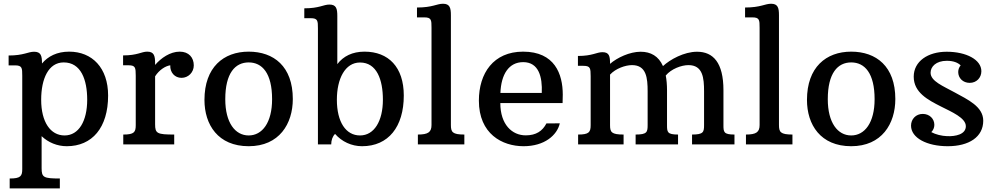

<svg xmlns="http://www.w3.org/2000/svg" viewBox="-20 -786 5413 1045"><path d="M101.1 134.3C101.1 172.9 91.8 185.5 32.7 185.5V239.3H305.7V185.5C217.3 185.5 206.5 179.7 206.5 129.4V-44.9C242.7 -10.3 292 9.8 343.3 9.8C481.4 9.8 568.4 -90.8 568.4 -266.1C568.4 -416.5 481.9 -504.9 356.4 -504.9C290 -504.9 241.2 -479.5 208.5 -440.4V-441.9C208.5 -481.9 203.1 -504.4 165.5 -504.4C132.8 -504.4 108.9 -483.9 26.9 -483.9V-430.2H61.5C100.6 -430.2 101.1 -416 101.1 -373.5ZM204.1 -243.2C204.1 -356.9 243.7 -446.3 326.7 -446.3C420.9 -446.3 454.6 -352.1 454.6 -243.2C454.6 -127 408.7 -48.8 331.5 -48.8C254.4 -48.8 204.1 -122.1 204.1 -243.2Z M650.9 0H928.2V-53.7C835.4 -53.7 824.2 -59.6 824.2 -109.4V-370.6C846.7 -405.8 880.4 -426.8 906.7 -430.7C904.8 -391.1 931.6 -362.3 967.8 -362.3C1004.9 -362.3 1034.7 -392.1 1034.7 -430.2C1034.7 -472.2 1008.3 -504.9 958 -504.9C905.8 -504.9 856 -469.7 824.2 -432.6V-442.4C824.2 -482.4 818.4 -504.9 781.2 -504.9C749.5 -504.9 729 -484.4 649.9 -484.4V-430.7H679.7C718.3 -430.7 718.3 -416.5 718.8 -374V-105C718.8 -66.4 710 -53.7 650.9 -53.7Z M1092.8 -242.2C1092.8 -107.4 1166.5 9.8 1333.5 9.8C1500 9.8 1573.7 -112.3 1573.7 -247.1C1573.7 -424.8 1469.7 -504.9 1333.5 -504.9C1196.8 -504.9 1092.8 -419.9 1092.8 -242.2ZM1333.5 -48.8C1259.8 -48.8 1206.1 -118.2 1206.1 -246.1C1206.1 -387.7 1259.8 -446.3 1333.5 -446.3C1407.2 -446.3 1460.9 -387.7 1460.9 -246.1C1460.9 -118.2 1407.2 -48.8 1333.5 -48.8Z M1710.4 0H1782.7C1782.7 -22.9 1790 -43.9 1803.7 -57.1C1840.3 -15.1 1893.6 9.8 1950.7 9.8C2093.8 9.8 2177.7 -95.7 2177.7 -266.1C2177.7 -420.9 2094.2 -504.9 1963.9 -504.9C1897.9 -504.9 1848.6 -480 1815.9 -437V-698.7C1815.9 -738.8 1810.5 -761.2 1772.9 -761.2C1740.2 -761.2 1718.3 -740.7 1636.2 -740.7V-687H1670.9C1710 -687 1710.4 -672.9 1710.4 -630.4ZM1813.5 -243.2C1813.5 -356.9 1857.9 -445.8 1939.5 -445.8C2030.8 -445.8 2064 -352.1 2064 -243.2C2064 -127 2016.6 -48.8 1939.5 -48.8C1862.3 -48.8 1813.5 -122.1 1813.5 -243.2Z M2254.4 0H2507.3V-53.7C2441.9 -53.7 2434.1 -67.4 2434.1 -106V-703.1C2434.1 -743.2 2428.2 -765.6 2391.1 -765.6C2356.9 -765.6 2334.5 -745.1 2249.5 -745.1V-691.4H2289.1C2328.1 -691.4 2328.6 -677.2 2328.6 -634.8V-106C2328.6 -67.4 2311 -53.7 2254.4 -53.7Z M2586.4 -238.3C2586.4 -57.1 2713.4 9.8 2829.6 9.8C2943.8 9.8 3012.2 -50.3 3026.9 -114.7L2954.1 -114.3C2932.6 -73.2 2898.4 -49.3 2841.3 -49.3C2767.6 -49.3 2703.1 -107.4 2703.1 -225.1H3042C3042.5 -237.8 3043 -258.3 3043 -271C3043 -383.3 2999 -504.9 2827.1 -504.9C2665.5 -504.9 2586.4 -387.2 2586.4 -238.3ZM2703.6 -280.3C2707.5 -381.8 2749.5 -447.8 2827.6 -447.8C2912.6 -447.8 2932.6 -366.7 2928.7 -280.3Z M3126.5 0H3374V-53.7C3308.1 -53.7 3300.3 -66.4 3300.3 -105V-379.9C3330.6 -413.1 3383.8 -431.6 3419.9 -431.6C3498.5 -431.6 3504.9 -361.3 3504.9 -288.6V-106C3504.9 -67.4 3502 -53.7 3439.5 -53.7V0H3670.4V-53.7C3611.3 -53.7 3610.4 -67.4 3610.4 -106V-294.9C3610.4 -325.2 3607.9 -352.1 3603.5 -375C3633.3 -411.1 3689 -431.6 3727.1 -431.6C3805.7 -431.6 3812 -361.3 3812 -288.6V-106C3812 -67.4 3809.1 -53.7 3746.6 -53.7V0H3977.5V-53.7C3918.5 -53.7 3917.5 -67.4 3917.5 -106V-294.9C3917.5 -444.8 3861.8 -504.4 3773.9 -504.4C3703.1 -504.4 3626.5 -461.9 3588.4 -426.3C3564.5 -480.5 3522 -504.4 3466.8 -504.4C3407.7 -504.4 3338.9 -472.2 3300.3 -438.5V-439.5C3300.3 -479.5 3296.4 -502 3258.8 -502C3227.1 -502 3204.6 -481.4 3125.5 -481.4V-427.7H3155.3C3194.3 -427.7 3194.3 -413.6 3194.8 -371.1V-105C3194.8 -66.4 3185.5 -53.7 3126.5 -53.7Z M4040 0H4293V-53.7C4227.5 -53.7 4219.7 -67.4 4219.7 -106V-703.1C4219.7 -743.2 4213.9 -765.6 4176.8 -765.6C4142.6 -765.6 4120.1 -745.1 4035.2 -745.1V-691.4H4074.7C4113.8 -691.4 4114.3 -677.2 4114.3 -634.8V-106C4114.3 -67.4 4096.7 -53.7 4040 -53.7Z M4372.1 -242.2C4372.1 -107.4 4445.8 9.8 4612.8 9.8C4779.3 9.8 4853 -112.3 4853 -247.1C4853 -424.8 4749 -504.9 4612.8 -504.9C4476.1 -504.9 4372.1 -419.9 4372.1 -242.2ZM4612.8 -48.8C4539.1 -48.8 4485.4 -118.2 4485.4 -246.1C4485.4 -387.7 4539.1 -446.3 4612.8 -446.3C4686.5 -446.3 4740.2 -387.7 4740.2 -246.1C4740.2 -118.2 4686.5 -48.8 4612.8 -48.8Z M4938.5 -102.1C4938.5 -35.2 5024.9 9.8 5138.2 9.8C5253.9 9.8 5331.5 -40.5 5331.5 -128.9C5331.5 -206.5 5246.6 -244.1 5174.8 -283.7C5113.8 -317.4 5044.9 -343.8 5044.9 -390.1C5044.9 -423.3 5074.7 -455.1 5133.3 -455.1C5169.4 -455.1 5193.8 -444.8 5208.5 -430.2C5200.2 -420.4 5195.3 -407.7 5195.3 -394C5195.3 -361.3 5220.7 -335 5257.8 -335C5294.9 -335 5321.3 -362.8 5321.3 -398.4C5321.3 -460.9 5239.7 -504.4 5132.3 -504.4C5030.8 -504.4 4953.1 -452.6 4953.1 -368.7C4953.1 -282.2 5030.8 -242.2 5101.1 -206.5C5159.7 -176.8 5236.8 -144.5 5236.8 -99.1C5236.8 -54.2 5180.2 -43 5134.8 -44.9C5105.5 -45.9 5071.8 -54.2 5048.8 -66.9C5059.1 -77.1 5065.4 -91.3 5065.4 -106.4C5065.4 -140.1 5038.6 -166 5002.4 -166C4964.8 -166 4938.5 -137.7 4938.5 -102.1Z"/></svg>

Font: Arbutus Slab
Style: Regular
Weight: 400
Designer: Karolina Lach
Foundry: Karolina Lach
Version: Version 1.001